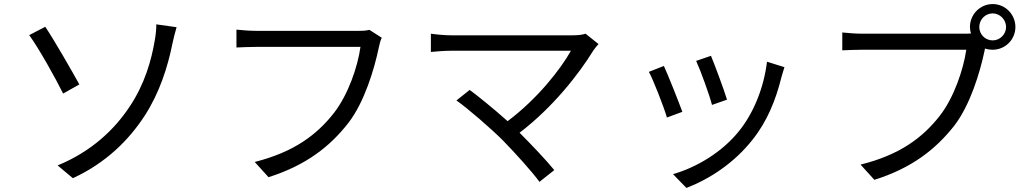

<svg xmlns="http://www.w3.org/2000/svg" viewBox="-20 -851 5040 946"><path d="M264 -36 339 27C502 -48 615 -161 693 -281C766 -394 806 -519 830 -638C834 -656 842 -691 850 -717L750 -731C751 -713 747 -675 742 -649C726 -556 694 -437 617 -323C543 -212 430 -104 264 -36ZM124 -678C172 -612 254 -465 291 -390L371 -435C335 -500 247 -654 203 -719L124 -678Z M1800 -704C1781 -699 1762 -699 1747 -699H1245C1212 -699 1173 -702 1145 -705V-617C1171 -618 1205 -620 1245 -620H1756C1743 -524 1696 -385 1625 -294C1541 -187 1429 -102 1235 -53L1303 22C1487 -36 1606 -129 1697 -246C1776 -349 1824 -510 1846 -615C1850 -634 1854 -651 1861 -665Z M2865 -685C2851 -680 2829 -677 2801 -677H2205C2170 -677 2131 -681 2103 -685V-595C2123 -597 2166 -601 2205 -601H2793C2743 -511 2628 -364 2481 -254C2413 -315 2331 -381 2294 -408L2229 -356C2282 -319 2398 -219 2458 -159C2521 -94 2601 -6 2638 45L2711 -13C2671 -62 2600 -137 2540 -197C2705 -323 2832 -486 2904 -603C2910 -612 2919 -623 2929 -634Z M3483 -576 3410 -551C3431 -506 3477 -379 3488 -334L3562 -360C3549 -404 3500 -536 3483 -576ZM3759 -547C3744 -419 3692 -292 3621 -205C3539 -102 3412 -26 3296 7L3362 75C3474 32 3596 -46 3688 -163C3760 -253 3803 -360 3830 -470C3834 -483 3838 -499 3845 -520ZM3251 -526 3177 -497C3197 -462 3251 -324 3266 -272L3342 -300C3323 -352 3271 -483 3251 -526Z M4871 -652C4834 -652 4805 -682 4805 -718C4805 -754 4834 -785 4871 -785C4907 -785 4937 -754 4937 -718C4937 -682 4907 -652 4871 -652ZM4230 -685C4197 -685 4157 -688 4130 -691V-603C4155 -604 4190 -606 4229 -606H4741C4727 -510 4681 -371 4610 -280C4526 -173 4414 -88 4220 -40L4288 35C4471 -22 4590 -115 4682 -232C4761 -335 4809 -496 4831 -601L4833 -612C4845 -608 4858 -606 4871 -606C4933 -606 4983 -656 4983 -718C4983 -780 4933 -831 4871 -831C4809 -831 4759 -780 4759 -718C4759 -707 4761 -696 4764 -686C4752 -685 4741 -685 4731 -685Z"/></svg>

Font: Noto Sans CJK TC Regular
Style: Regular
Weight: 400
Designer: Ryoko NISHIZUKA (kana & ideographs); Paul D. Hunt (Latin, Greek & Cyrillic); Wenlong ZHANG (bopomofo); Sandoll Communica
Foundry: Adobe Systems Incorporated
Version: Version 1.001;PS 1.001;hotconv 1.0.78;makeotf.lib2.5.61930